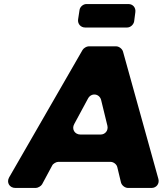

<svg xmlns="http://www.w3.org/2000/svg" viewBox="-20 -929 810 949"><path d="M643 -823 649 -869C652 -891 637 -909 615 -909H407C391 -909 375 -895 373 -879L366 -833C363 -811 379 -793 401 -793H608C625 -793 640 -807 643 -823ZM560 -102 578 -27C582 -12 598 0 613 0H729C753 0 769 -21 763 -44L588 -674C584 -688 568 -700 554 -700H418C408 -700 393 -691 388 -682L25 -52C11 -27 27 0 56 0H157C167 0 183 -9 188 -18L238 -111C242 -120 258 -129 268 -129H526C541 -129 557 -117 560 -102ZM477 -264H378C349 -264 333 -291 347 -316L415 -442C431 -472 472 -467 480 -434L511 -307C516 -284 500 -264 477 -264Z"/></svg>

Font: Trueno
Style: RoundBdIt
Weight: 700
Designer: Julieta Ulanovsky, Jasper
Foundry: Julieta Ulanovsky, Cannot Into Space Fonts
Version: Version 3.001